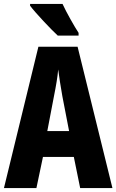

<svg xmlns="http://www.w3.org/2000/svg" viewBox="-20 -950 588 970"><path d="M296 -930H132V-921C158 -886 238 -801 272 -770H377V-784C357 -814 314 -890 296 -930ZM385 0H548L372 -714H174L0 0H164L197 -157H353ZM295 -464 329 -288H219L253 -466C263 -515 271 -563 274 -599C279 -561 286 -514 295 -464Z"/></svg>

Font: Noto Sans Thai Looped ExtraCondensed ExtraBold
Style: Regular
Weight: 800
Width: 2
Designer: Sasikarn Vongin, Ben Mitchell
Foundry: The Fontpad Ltd
Version: Version 1.001